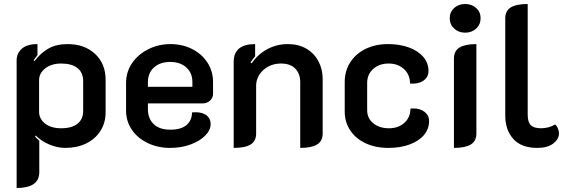

<svg xmlns="http://www.w3.org/2000/svg" viewBox="-20 -729 2839 958"><path d="M63 -428Q63 -463 89 -486Q115 -509 167 -509V-454Q154 -438 148 -428L152 -424Q183 -465 222 -487Q261 -509 318 -509Q402 -509 454.5 -460Q507 -411 507 -331V-169Q507 -116 481 -75.5Q455 -35 409.5 -13Q364 9 306 9Q266 9 226 -8Q186 -25 158 -53L155 -48Q161 -40 176 -27V130Q176 209 63 209ZM395 -175V-324Q395 -367 366.5 -389.5Q338 -412 285 -412Q237 -412 206 -388Q175 -364 175 -329V-171Q175 -136 205 -112.5Q235 -89 285 -89Q338 -89 366.5 -111.5Q395 -134 395 -175Z M609 -177V-315Q609 -370 639 -414Q669 -458 720 -483.5Q771 -509 830 -509Q889 -509 937.5 -485Q986 -461 1014.5 -417.5Q1043 -374 1043 -320V-261Q1043 -241 1028 -227Q1013 -213 990 -213H718V-184Q718 -138 746.5 -110Q775 -82 830 -82Q884 -82 911 -105.5Q938 -129 938 -168Q944 -169 956 -169Q990 -169 1010.5 -153.5Q1031 -138 1031 -110Q1031 -80 1004 -52.5Q977 -25 930.5 -8Q884 9 829 9Q768 9 717.5 -15Q667 -39 638 -81.5Q609 -124 609 -177ZM940 -296V-320Q940 -365 909.5 -392.5Q879 -420 829 -420Q779 -420 748.5 -392.5Q718 -365 718 -320V-296Z M1146 -420Q1146 -509 1253 -509V-448Q1241 -435 1230 -417L1236 -413Q1265 -457 1312.5 -483Q1360 -509 1417 -509Q1469 -509 1508 -486.5Q1547 -464 1568.5 -424Q1590 -384 1590 -335V-63Q1590 -25 1562 -8Q1534 9 1478 9V-320Q1478 -361 1453.5 -386.5Q1429 -412 1382 -412Q1330 -412 1294 -379.5Q1258 -347 1258 -300V-63Q1258 -25 1230.5 -8Q1203 9 1146 9Z M1700 -172V-320Q1700 -375 1727.5 -418Q1755 -461 1804 -485Q1853 -509 1916 -509Q1975 -509 2021 -492Q2067 -475 2092.5 -444.5Q2118 -414 2118 -375Q2118 -344 2092.5 -326.5Q2067 -309 2026 -312Q2026 -356 1996 -384Q1966 -412 1919 -412Q1872 -412 1842 -385Q1812 -358 1812 -315V-179Q1812 -139 1842.5 -114Q1873 -89 1921 -89Q1968 -89 1998 -116.5Q2028 -144 2028 -187L2042 -188Q2077 -188 2099 -170.5Q2121 -153 2121 -125Q2121 -86 2095.5 -55.5Q2070 -25 2023.5 -8Q1977 9 1918 9Q1854 9 1804.5 -14Q1755 -37 1727.5 -78.5Q1700 -120 1700 -172Z M2224 -638Q2224 -669 2246 -689Q2268 -709 2301 -709Q2334 -709 2356 -689Q2378 -669 2378 -638Q2378 -607 2356 -586.5Q2334 -566 2301 -566Q2268 -566 2246 -586.5Q2224 -607 2224 -638ZM2245 -437Q2245 -475 2273 -492Q2301 -509 2357 -509V-63Q2357 -25 2329 -8Q2301 9 2245 9Z M2501 -152V-637Q2501 -675 2528.5 -692Q2556 -709 2613 -709V-156Q2613 -120 2628.5 -104.5Q2644 -89 2679 -89Q2718 -89 2750 -108Q2759 -100 2764 -87.5Q2769 -75 2769 -63Q2769 -35 2740.5 -13Q2712 9 2661 9Q2581 9 2541 -36Q2501 -81 2501 -152Z"/></svg>

Font: K2D SemiBold
Style: Regular
Weight: 600
Designer: Katatrad Aksorn Co.,Ltd.
Foundry: Cadson Demak Co.,Ltd.
Version: Version 1.000; ttfautohint (v1.6)